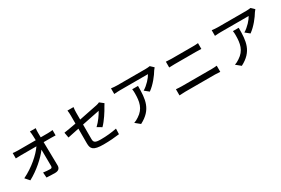

<svg xmlns="http://www.w3.org/2000/svg" viewBox="97 -2007 4785 3269"><g transform="rotate(-30 2490.0 -373.0)"><path d="M666 -613 665 -700C664 -729 666 -762 670 -791H556C562 -759 564 -726 565 -700C566 -676 567 -646 568 -613H219C187 -613 147 -616 119 -620V-514C152 -516 186 -517 221 -517H526C446 -399 274 -245 75 -149L147 -67C317 -157 486 -308 572 -425C574 -303 575 -178 575 -103C575 -76 565 -63 538 -63C502 -63 447 -67 401 -74L409 29C462 32 520 35 575 35C642 35 676 3 676 -55C675 -184 671 -369 668 -517H814C839 -517 875 -516 902 -515V-620C881 -617 838 -613 809 -613Z M1663 -237C1740 -314 1824 -445 1869 -528C1877 -543 1889 -562 1897 -574L1822 -633C1807 -624 1786 -618 1761 -612C1718 -602 1558 -570 1399 -539V-678C1399 -709 1402 -750 1407 -780H1288C1293 -750 1295 -710 1295 -678V-520C1192 -501 1101 -485 1055 -479L1074 -374C1115 -383 1199 -401 1295 -420V-131C1295 -24 1329 28 1534 28C1651 28 1759 19 1846 7L1850 -101C1750 -81 1647 -70 1536 -70C1421 -70 1399 -92 1399 -158V-441C1561 -474 1723 -506 1746 -511C1717 -455 1647 -353 1576 -288Z M2424 -543C2429 -514 2430 -490 2430 -463C2430 -297 2407 -171 2264 -79C2232 -56 2197 -40 2168 -30L2260 45C2523 -90 2538 -282 2538 -543ZM2879 -735C2863 -731 2818 -728 2796 -728H2237C2197 -728 2156 -732 2119 -737V-626C2162 -629 2197 -632 2237 -632H2785C2756 -575 2669 -476 2581 -425L2664 -358C2771 -434 2866 -561 2909 -634C2917 -646 2933 -665 2942 -676Z M3069 -50C3105 -53 3146 -55 3183 -55H3771C3799 -55 3838 -53 3871 -50V-171C3839 -167 3803 -165 3771 -165H3183C3146 -165 3106 -168 3069 -171ZM3155 -549C3187 -551 3226 -552 3262 -552H3683C3717 -552 3759 -551 3787 -549V-663C3760 -660 3721 -658 3683 -658H3261C3228 -658 3188 -660 3155 -663Z M4404 -543C4409 -514 4410 -490 4410 -463C4410 -297 4387 -171 4244 -79C4212 -56 4177 -40 4148 -30L4240 45C4503 -90 4518 -282 4518 -543ZM4859 -735C4843 -731 4798 -728 4776 -728H4217C4177 -728 4136 -732 4099 -737V-626C4142 -629 4177 -632 4217 -632H4765C4736 -575 4649 -476 4561 -425L4644 -358C4751 -434 4846 -561 4889 -634C4897 -646 4913 -665 4922 -676Z"/></g></svg>

Font: Noto Sans Japanese Medium
Style: Regular
Weight: 500
Designer: Ryoko NISHIZUKA (kana & ideographs); Paul D. Hunt (Latin, Greek & Cyrillic); Wenlong ZHANG (bopomofo); Sandoll Communica
Foundry: Adobe Systems Incorporated
Version: Version 1.000;PS 1;hotconv 1.0.78;makeotf.lib2.5.61930